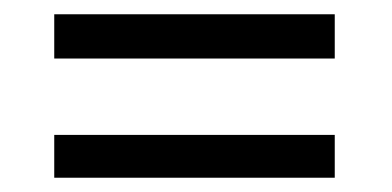

<svg xmlns="http://www.w3.org/2000/svg" viewBox="-20 -441 549 269"><path d="M56 -359V-421H449V-359ZM56 -192V-252H449V-192Z"/></svg>

Font: Manuale Medium
Style: Regular
Weight: 500
Designer: Eduardo Tunni / Pablo Cosgaya
Foundry: Eduardo Tunni / Pablo Cosgaya
Version: Version 1.002